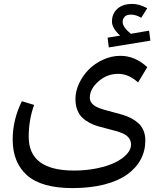

<svg xmlns="http://www.w3.org/2000/svg" viewBox="-20 -859 829 983"><path d="M537.1 -616.2 530.8 -666 595.2 -676.8Q553.2 -714.4 553.2 -749Q553.2 -788.1 580.3 -813.5Q607.4 -838.9 658.2 -838.9Q692.4 -838.9 733.9 -816.9L703.1 -768.1Q675.3 -784.2 650.9 -784.2Q627.9 -784.2 617.9 -772.9Q607.9 -761.7 607.9 -747.1Q607.9 -720.2 649.9 -686L743.2 -702.1L750 -650.9ZM585 -481Q527.8 -481 483.9 -442.1Q439.9 -403.3 439.9 -358.9Q439.9 -342.8 449.7 -330.8Q459.5 -318.8 475.8 -311Q492.2 -303.2 513.4 -297.1Q534.7 -291 558.3 -284.9Q582 -278.8 605.7 -272Q629.4 -265.1 650.6 -254.2Q671.9 -243.2 688.2 -228.5Q704.6 -213.9 714.4 -191.4Q724.1 -168.9 724.1 -140.1Q724.1 -86.9 700.4 -42.7Q676.8 1.5 631.1 34.4Q585.4 67.4 513.7 85.7Q441.9 104 351.1 104Q192.9 104 118.9 38.8Q44.9 -26.4 44.9 -145Q44.9 -245.1 91.8 -340.8L154.8 -321.8Q127 -246.6 127 -158.2Q127 14.2 358.9 14.2Q421.4 14.2 476.8 2.7Q532.2 -8.8 569.8 -27.3Q607.4 -45.9 629.2 -69.8Q650.9 -93.8 650.9 -118.2Q650.9 -137.2 641.1 -150.9Q631.3 -164.6 615 -172.9Q598.6 -181.2 577.1 -187.3Q555.7 -193.4 532.2 -199.2Q508.8 -205.1 485.1 -211.7Q461.4 -218.3 439.9 -229.5Q418.5 -240.7 402.1 -255.9Q385.7 -271 376 -295.7Q366.2 -320.3 366.2 -352.1Q366.2 -392.1 385 -432.1Q403.8 -472.2 434.6 -503.2Q465.3 -534.2 508.3 -553.7Q551.3 -573.2 596.2 -573.2Q671.9 -573.2 733.9 -515.1L687 -437Q638.2 -481 585 -481Z"/></svg>

Font: FiraGO
Style: Regular
Weight: 400
Designer: bBox Type
Foundry: bBox Type GmbH
Version: Version 1.001;PS 001.001;hotconv 1.0.88;makeotf.lib2.5.64775